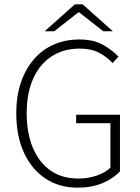

<svg xmlns="http://www.w3.org/2000/svg" viewBox="-20 -853 645 885"><path d="M338 12Q253 12 189.5 -30Q126 -72 90.5 -149Q55 -226 55 -331Q55 -409 76 -471.5Q97 -534 135.5 -579Q174 -624 227.5 -647.5Q281 -671 346 -671Q413 -671 456.5 -645.5Q500 -620 526 -592L499 -562Q474 -590 437.5 -609.5Q401 -629 347 -629Q272 -629 217 -592.5Q162 -556 132.5 -489.5Q103 -423 103 -331Q103 -240 131.5 -172Q160 -104 213 -67Q266 -30 341 -30Q386 -30 425.5 -43.5Q465 -57 489 -80V-285H331V-324H533V-63Q502 -30 452.5 -9Q403 12 338 12ZM186 -709 325 -833H361L500 -709H456L345 -796H341L230 -709Z"/></svg>

Font: Mada Light
Style: Regular
Weight: 300
Designer: Khaled Hosny
Version: Version 1.5